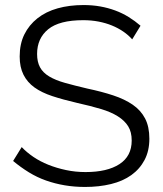

<svg xmlns="http://www.w3.org/2000/svg" viewBox="-20 -735 647 761"><path d="M504 -579Q489 -596 468.5 -610Q448 -624 423.5 -634Q399 -644 370.5 -649.5Q342 -655 310 -655Q215 -655 171 -619Q127 -583 127 -521Q127 -490 138.5 -468.5Q150 -447 175 -432Q200 -417 237.5 -406.5Q275 -396 326 -384Q383 -372 428.5 -357Q474 -342 506 -320Q538 -298 555 -265.5Q572 -233 572 -185Q572 -137 553 -101Q534 -65 500.5 -41Q467 -17 420 -5.5Q373 6 317 6Q275 6 236.5 -0.5Q198 -7 162.5 -19.5Q127 -32 94.5 -52Q62 -72 32 -97L66 -152Q86 -131 112.5 -113Q139 -95 171.5 -82Q204 -69 241.5 -61Q279 -53 319 -53Q405 -53 453.5 -84.5Q502 -116 502 -178Q502 -212 488 -234.5Q474 -257 447 -274Q420 -291 380 -303Q340 -315 286 -327Q230 -340 187.5 -354Q145 -368 116.5 -388.5Q88 -409 73 -439Q58 -469 58 -511Q58 -561 76.5 -598.5Q95 -636 128.5 -662.5Q162 -689 208.5 -702Q255 -715 311 -715Q346 -715 377 -709.5Q408 -704 436.5 -693.5Q465 -683 490 -667.5Q515 -652 537 -633Z"/></svg>

Font: Rising Sun Light
Style: Regular
Weight: 300
Designer: Matt McInerney, Pablo Impallari, Rodrigo Fuenzalida (Raleway font), Stephen Hutchings (Greek), Cristiano Sobral (main ch
Foundry: The Rising Sun Project Authors
Version: Version 4.327; ttfautohint (v1.8.4.7-5d5b-dirty)